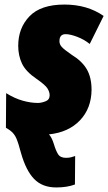

<svg xmlns="http://www.w3.org/2000/svg" viewBox="-20 -583 475 843"><path d="M309 227 310 102Q302 105 292 107.5Q282 110 270 110Q245 110 235 94Q225 78 217 51Q208 21 195 7Q281 -2 331 -54.5Q381 -107 382 -188Q382 -243 361 -279Q340 -315 294 -343Q262 -365 251.5 -376.5Q241 -388 241 -402Q241 -433 268 -433Q288 -433 318.5 -421.5Q349 -410 374 -390L435 -513Q363 -563 263 -563Q159 -563 109.5 -511.5Q60 -460 60 -382Q60 -339 76.5 -304Q93 -269 140 -237Q179 -210 188.5 -194.5Q198 -179 198 -165Q198 -145 179.5 -138Q161 -131 146 -131Q115 -131 79.5 -141Q44 -151 7 -174L6 -22Q11 -19 16 -16Q21 -13 26 -9Q43 4 52 25Q61 46 72 88Q94 166 130 203Q166 240 227 240Q275 240 309 227Z"/></svg>

Font: Noto Sans Display SemiCondensed Black
Style: Italic
Weight: 900
Width: 4
Designer: Monotype Design team
Foundry: Monotype Imaging Inc.
Version: 1.000